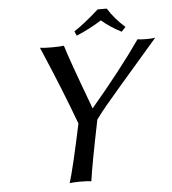

<svg xmlns="http://www.w3.org/2000/svg" viewBox="-56 -856 813 909"><g transform="rotate(-5 351.0 -401.0)"><path d="M484.9 -805.2Q515.6 -755.9 565.9 -710.9L545.9 -689.9Q489.7 -719.2 452.6 -752Q394 -715.3 332.5 -689.9L323.2 -710.9Q374 -744.1 441.9 -805.2ZM395 -285.6Q350.1 -65.9 341.3 2.9Q325.2 0 290 0Q254.9 0 238.3 2.9Q258.8 -61.5 304.2 -274.9Q243.2 -439.5 163.1 -626.5Q157.2 -640.1 153.8 -647.9Q170.9 -645 210 -645Q250 -645 267.6 -647.9Q288.1 -579.1 368.2 -365.2Q373 -351.6 377.4 -340.3Q523.4 -512.7 617.7 -647.9Q629.9 -645 659.2 -645Q688.5 -645 701.7 -647.9Q466.8 -377 442.9 -347.2Q414.6 -313 395 -285.6Z"/></g></svg>

Font: Linux Biolinum Capitals O
Style: Italic Samll Caps
Weight: 400
Italic angle: -12°
Designer: Philipp H. Poll
Foundry: Philipp H. Poll
Version: Version 0.6.2